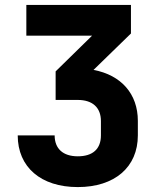

<svg xmlns="http://www.w3.org/2000/svg" viewBox="-20 -750 640 780"><path d="M512 -614V-730H87V-605H354L206 -460V-344H296C356 -344 390 -313 390 -258V-200C390 -145 357 -115 296 -115C236 -115 202 -146 202 -200H52C52 -71 146 10 296 10C446 10 540 -71 540 -200V-259C540 -369 472 -445 360 -466Z"/></svg>

Font: Tekne LDO ExtraBold
Style: Regular
Weight: 800
Monospace: yes
Designer: Alessio Laiso, Mario Rullo, Paolo Rosset
Foundry: Alessio Laiso
Version: Version 1.000;hotconv 1.0.109;makeotfexe 2.5.65596